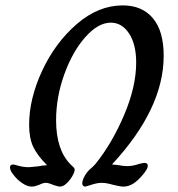

<svg xmlns="http://www.w3.org/2000/svg" viewBox="-20 -692 661 712"><path d="M29 -45Q17 -60 17 -71Q17 -82 29 -82Q32 -82 49.5 -77Q67 -72 88 -72Q93 -72 120 -75Q138 -79 153 -79V-81Q118 -116 103 -148Q88 -180 88 -229Q88 -326 136.5 -430Q185 -534 265 -603Q345 -672 435 -672Q507 -672 547 -624.5Q587 -577 587 -485Q587 -289 396 -83V-82Q401 -82 417 -80Q437 -76 451 -76Q473 -76 495 -84Q511 -88 516 -88Q528 -88 528 -77Q528 -71 524 -64Q520 -57 513 -48Q492 -22 474 -11Q456 0 438 0Q429 0 416 -3Q403 -6 398 -7Q374 -14 357 -14Q341 -14 319.5 -7Q298 0 295 0Q291 0 288 -3.5Q285 -7 285 -12Q285 -22 292.5 -36.5Q300 -51 311 -62Q316 -67 320 -70Q324 -73 334 -84Q396 -161 440.5 -266Q485 -371 485 -460Q485 -528 458.5 -568Q432 -608 391 -608Q344 -608 296.5 -554.5Q249 -501 218.5 -416.5Q188 -332 188 -246Q188 -136 242 -82Q249 -76 253 -71.5Q257 -67 257 -63Q257 -54 248 -38.5Q239 -23 226.5 -11.5Q214 0 202 0Q196 0 178 -6Q160 -14 150 -14Q140 -14 126 -7Q123 -6 114.5 -3Q106 0 98 0Q81 0 61.5 -13.5Q42 -27 29 -45Z"/></svg>

Font: Charm
Style: Bold
Weight: 700
Designer: Katatrad Aksorn Co.,Ltd.
Foundry: Cadson Demak Co.,Ltd.
Version: Version 1.001